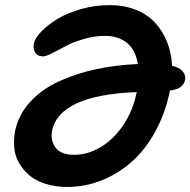

<svg xmlns="http://www.w3.org/2000/svg" viewBox="-20 -717 752 759"><path d="M246.1 22Q198.2 22 159.4 9.5Q120.6 -2.9 95.9 -23.9Q71.3 -44.9 55.2 -73Q39.1 -101.1 36.4 -132.6Q33.7 -164.1 39.1 -196.8Q52.2 -262.2 98.1 -313Q144 -363.8 212.2 -395Q280.3 -426.3 358.6 -443.1Q437 -460 524.9 -463.9Q516.1 -520 481.7 -547.6Q447.3 -575.2 396 -575.2Q353.5 -575.2 310.3 -562.5Q267.1 -549.8 239.5 -534.7Q211.9 -519.5 186.8 -506.8Q161.6 -494.1 150.9 -494.1Q129.4 -494.1 119.6 -508.3Q109.9 -522.5 113.8 -544.9Q118.2 -565.9 142.6 -591.6Q167 -617.2 205.1 -640.9Q243.2 -664.6 298.8 -680.7Q354.5 -696.8 413.1 -696.8Q470.2 -696.8 516.4 -678.5Q562.5 -660.2 592.8 -627.4Q623 -594.7 640.4 -551.5Q657.7 -508.3 660.2 -457Q689 -450.2 701.9 -435.3Q714.8 -420.4 711.9 -401.9Q708 -383.8 694.6 -373.5Q681.2 -363.3 651.9 -358.9Q633.8 -270 594.2 -197.5Q554.7 -125 500.7 -77.4Q446.8 -29.8 381.6 -3.9Q316.4 22 246.1 22ZM186 -200.2Q178.7 -161.1 200 -133.1Q221.2 -105 272.9 -105Q326.2 -105 377 -134.8Q427.7 -164.6 466.6 -221.4Q505.4 -278.3 520 -351.1V-353Q214.4 -340.8 186 -200.2Z"/></svg>

Font: Shantell Sans Bouncy
Style: Italic
Weight: 600
Italic angle: -11.31°
Designer: Stephen Nixon, Anya Danilova, Shantell Martin
Foundry: Arrow Type
Version: Version 1.006;[9816181b4]